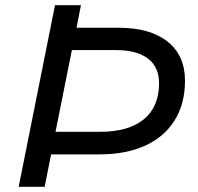

<svg xmlns="http://www.w3.org/2000/svg" viewBox="-20 -720 762 740"><path d="M693 -409Q693 -320 653 -256Q613 -192 539 -158.5Q465 -125 364 -125H177L152 0H52L192 -700H292L275 -613H438Q559 -613 626 -559.5Q693 -506 693 -409ZM593 -399Q593 -462 550 -494.5Q507 -527 426 -527H257L194 -212H366Q475 -212 534 -260Q593 -308 593 -399Z"/></svg>

Font: Montserrat Alternates Medium
Style: Italic
Weight: 500
Italic angle: -11.3°
Designer: Julieta Ulanovsky
Foundry: Julieta Ulanovsky
Version: Version 7.200